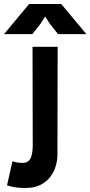

<svg xmlns="http://www.w3.org/2000/svg" viewBox="-40 -703 450 956"><path d="M247 -470 246 68Q246 94 238 122.5Q230 151 211.5 176Q193 201 162.5 217Q132 233 87 233Q60 233 38.5 230Q17 227 -5 220L22 100Q38 105 49 106.5Q60 108 72 108Q102 108 112.5 84.5Q123 61 123 20L122 -470ZM105 -683H265L390 -533H249L208 -585L185 -621L162 -585L121 -533H-20Z"/></svg>

Font: Kreadon
Style: Bold
Weight: 700
Designer: Reiya WATANABE
Foundry: StudioGnu
Version: Version 1.003; ttfautohint (v1.8.4.7-5d5b);gftools[0.9.32]